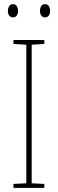

<svg xmlns="http://www.w3.org/2000/svg" viewBox="-20 -907 278 927"><path d="M18 -854C18 -837 26 -823 43 -823C59 -823 67 -836 67 -854C67 -872 59 -887 43 -887C26 -887 18 -871 18 -854ZM173 -855C173 -837 181 -823 197 -823C214 -823 222 -837 222 -855C222 -873 213 -887 197 -887C181 -887 173 -872 173 -855ZM194 0V-19L133 -22V-691L194 -695V-714H45V-695L107 -691V-22L45 -19V0Z"/></svg>

Font: Noto Sans Khmer UI Condensed Thin
Style: Regular
Weight: 100
Width: 3
Designer: Danh Hong and the Monotype Design Team
Foundry: Monotype Imaging Inc.
Version: Version 2.002